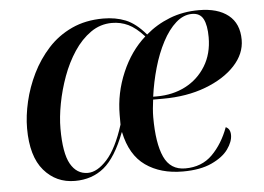

<svg xmlns="http://www.w3.org/2000/svg" viewBox="-44 -603 920 670"><g transform="rotate(-5 415.5 -268.0)"><path d="M193 10Q127 10 84.5 -39.5Q42 -89 42 -187Q42 -231 53.5 -280.5Q65 -330 88 -377Q111 -424 146 -462.5Q181 -501 229.5 -523.5Q278 -546 340 -546Q383 -546 418 -532Q453 -518 488 -477Q525 -509 572 -527.5Q619 -546 675 -546Q741 -546 778 -516.5Q815 -487 815 -430Q815 -381 777 -340Q739 -299 673 -274Q607 -249 523 -249H489Q487 -236 485.5 -218.5Q484 -201 484 -188Q484 -96 506 -48Q528 0 580 0Q638 0 675 -37Q712 -74 733 -131Q749 -124 749 -102Q749 -79 730.5 -53Q712 -27 672 -8.5Q632 10 571 10Q493 10 440.5 -27Q388 -64 371 -145H370Q337 -59 295 -24.5Q253 10 193 10ZM503 -259Q559 -259 603.5 -282Q648 -305 674.5 -348Q701 -391 701 -449Q701 -491 689.5 -513Q678 -535 650 -535Q620 -535 593.5 -511.5Q567 -488 546 -448Q525 -408 511 -359Q497 -310 490 -259ZM240 -14Q273 -14 307.5 -52Q342 -90 368 -172Q368 -179 368 -188.5Q368 -198 368 -206Q368 -282 398.5 -353.5Q429 -425 481 -471Q452 -503 425.5 -515.5Q399 -528 369 -528Q328 -528 294.5 -504.5Q261 -481 235.5 -442.5Q210 -404 193 -357.5Q176 -311 167 -263.5Q158 -216 158 -176Q158 -90 179.5 -52Q201 -14 240 -14Z"/></g></svg>

Font: Noto Serif Display Medium
Style: Italic
Weight: 500
Italic angle: -12°
Designer: Monotype Design Team
Foundry: Monotype Imaging Inc.
Version: Version 2.009